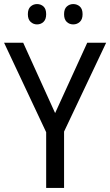

<svg xmlns="http://www.w3.org/2000/svg" viewBox="-20 -924 542 944"><path d="M251 -368 409 -714H502L295 -277V0H207V-274L0 -714H94ZM117 -854Q117 -880 130.5 -892Q144 -904 162 -904Q181 -904 194 -892Q207 -880 207 -854Q207 -829 194 -816.5Q181 -804 162 -804Q144 -804 130.5 -816.5Q117 -829 117 -854ZM295 -854Q295 -880 308.5 -892Q322 -904 340 -904Q359 -904 372.5 -892Q386 -880 386 -854Q386 -829 372.5 -816.5Q359 -804 340 -804Q321 -804 308 -816.5Q295 -829 295 -854Z"/></svg>

Font: Noto Sans Thai SemiCondensed
Style: Regular
Weight: 400
Width: 4
Designer: Monotype Design Team
Foundry: Monotype Imaging Inc.
Version: Version 2.001